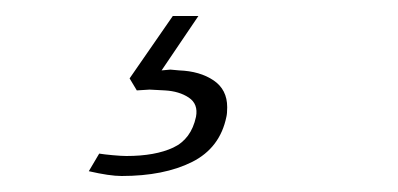

<svg xmlns="http://www.w3.org/2000/svg" viewBox="-20 -24 498 240"><path d="M91 190 104 168Q110 169 121 170Q132 171 138 171Q174 171 196.5 160.5Q219 150 225 122Q228 106 216 98Q204 90 186 89L167 88L151 89L142 74L196 -4H228L182 64L193 63L204 64Q230 65 247 76.5Q264 88 264 110Q264 118 263 122Q255 161 220 178.5Q185 196 132 196Q117 196 91 190Z"/></svg>

Font: Taviraj ExtraLight
Style: Italic
Weight: 275
Italic angle: -12°
Designer: Katatrad Team
Foundry: CadsonDemak
Version: Version 1.001